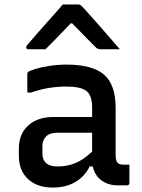

<svg xmlns="http://www.w3.org/2000/svg" viewBox="-20 -835 640 865"><path d="M501 -348V-134Q501 -112 510 -101Q520 -93 537 -93H563V-11Q563 0 552 0H510Q468 0 437.5 -22Q407 -44 398 -85H384Q361 -39 318.5 -14.5Q276 10 217 10Q147 10 106 -28.5Q65 -67 65 -133V-166Q65 -231 107 -269.5Q149 -308 222 -308H395V-351Q395 -405 369.5 -425Q344 -445 279 -445Q195 -445 120 -418H103V-501Q103 -507 106 -510Q112 -516 138 -524Q164 -532 202 -538Q240 -544 279 -544Q396 -544 448.5 -499Q501 -454 501 -348ZM171 -145Q171 -85 239 -85Q282 -85 319 -100Q356 -115 395 -152V-237H239Q204 -237 187 -220Q171 -202 171 -177ZM263 -815H331Q339 -815 344 -811Q349 -807 362 -793Q370 -784 388.5 -763.5Q407 -743 430.5 -716Q454 -689 477.5 -662Q501 -635 520 -613H438Q427 -613 421.5 -615Q416 -617 409 -624Q398 -635 371.5 -662Q345 -689 305 -730H299Q261 -690 234 -662.5Q207 -635 185 -613H108Q98 -613 98 -622Q98 -626 101.5 -630.5Q105 -635 118 -650Q130 -664 149.5 -686.5Q169 -709 191.5 -734Q214 -759 233.5 -781Q253 -803 263 -815Z"/></svg>

Font: Recursive Sn Lnr St Med
Style: Regular
Weight: 500
Version: Version 1.085;hotconv 1.1.0;makeotfexe 2.6.0; ttfautohint (v